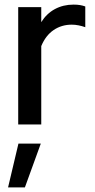

<svg xmlns="http://www.w3.org/2000/svg" viewBox="-20 -540 411 833"><path d="M15 0ZM59 0V-509H159V-444Q182 -481 218 -500.5Q254 -520 299 -520Q315 -520 327 -518Q339 -516 350 -512V-422Q336 -427 321 -430Q306 -433 291 -433Q247 -433 212.5 -409.5Q178 -386 159 -340V0ZM60 83H157L88 273H15Z"/></svg>

Font: Red Hat Display Medium
Style: Regular
Weight: 500
Designer: Pentagram / MCKL
Foundry: Pentagram / MCKL
Version: Version 1.005; Red Hat Display Medium